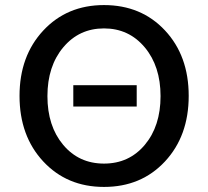

<svg xmlns="http://www.w3.org/2000/svg" viewBox="-20 -729 820 757"><path d="M390 8Q244 8 150.5 -92.5Q57 -193 57 -351Q57 -508 150.5 -608.5Q244 -709 390 -709Q537 -709 630.5 -609Q724 -509 724 -351Q724 -193 630.5 -92.5Q537 8 390 8ZM229.5 -542.5Q167 -468 167 -350Q167 -232 229 -158Q291 -84 390 -84Q489 -84 551 -158Q613 -232 613 -350Q613 -468 550.5 -542.5Q488 -617 390 -617Q292 -617 229.5 -542.5ZM269 -309V-393H519V-309Z"/></svg>

Font: LT Superior Semi-bold
Style: Regular
Weight: 600
Designer: Daniel Lyons
Foundry: LyonsType
Version: Version 1.0